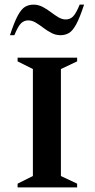

<svg xmlns="http://www.w3.org/2000/svg" viewBox="-20 -809 409 829"><path d="M56 0V-16L122 -49V-511L56 -544V-560H313V-544L243 -511V-49L313 -16V0ZM23 -657Q42 -715 57.5 -743Q73 -771 89 -780Q105 -789 125 -789Q145 -789 163.5 -779.5Q182 -770 199 -757Q216 -744 232 -734.5Q248 -725 264 -725Q282 -725 295 -737.5Q308 -750 324 -789H343Q324 -731 308.5 -703Q293 -675 277 -666Q261 -657 241 -657Q221 -657 202.5 -666.5Q184 -676 167 -689Q150 -702 134 -711.5Q118 -721 102 -721Q84 -721 71 -708.5Q58 -696 42 -657Z"/></svg>

Font: Spectral SC SemiBold
Style: Regular
Weight: 600
Designer: Jean-Baptiste Levee
Foundry: Production Type
Version: Version 2.001